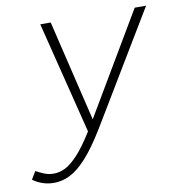

<svg xmlns="http://www.w3.org/2000/svg" viewBox="-143 -540 744 797"><g transform="rotate(-10 229.0 -141.0)"><path d="M22 188Q-4 188 -27 180Q-50 172 -67 159L-47 126Q-33 134 -14 142Q5 150 27 150Q52 150 76 138Q100 126 129.5 94.5Q159 63 197 2L79 -470H123L225 -44L477 -470H525L242 0Q198 72 161 113Q124 154 90.5 171Q57 188 22 188Z"/></g></svg>

Font: Gantari ExtraLight
Style: Italic
Weight: 250
Italic angle: -10°
Designer: Anugrah Pasau
Foundry: Lafontype
Version: Version 1.000